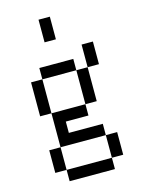

<svg xmlns="http://www.w3.org/2000/svg" viewBox="-129 -824 758 1024"><g transform="rotate(-15 250.0 -312.5)"><path d="M125 62.5V125H375V62.5ZM125 62.5Q125 62.5 125 -62.5H62.5Q62.5 -62.5 62.5 62.5ZM375 62.5H437.5Q437.5 62.5 437.5 -62.5H375Q375 -62.5 375 62.5ZM125 -62.5H375V-125H187.5V-187.5H312.5V-250H125ZM125 -250V-437.5H62.5V-250ZM312.5 -250H375V-437.5H312.5ZM125 -437.5H312.5V-500H125ZM375 -437.5H437.5Q437.5 -437.5 437.5 -562.5H375Q375 -562.5 375 -437.5ZM187.5 -750Q187.5 -750 187.5 -625H250Q250 -625 250 -750Z"/></g></svg>

Font: Unifont
Style: Regular
Weight: 500
Version: Version 13.0.05